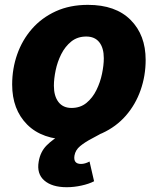

<svg xmlns="http://www.w3.org/2000/svg" viewBox="-20 -573 660 802"><path d="M272.5 10.3Q156.2 10.3 93.5 -52.7Q30.8 -115.7 30.8 -219.7Q30.8 -286.1 51.8 -345.9Q72.8 -405.8 113.5 -452.4Q154.3 -499 213.1 -525.9Q272 -552.7 347.2 -552.7Q462.9 -552.7 525.6 -489.7Q588.4 -426.8 588.4 -322.8Q588.4 -256.8 567.4 -196.8Q546.4 -136.7 505.9 -90.1Q465.3 -43.5 406.5 -16.6Q347.7 10.3 272.5 10.3ZM278.8 -122.1Q315.4 -122.1 341.1 -143.1Q366.7 -164.1 382.8 -196.8Q398.9 -229.5 406.2 -265.1Q413.6 -300.8 413.6 -329.6Q413.6 -372.6 394.8 -396.5Q376 -420.4 340.3 -420.4Q303.7 -420.4 277.8 -399.7Q252 -378.9 235.8 -346.7Q219.7 -314.5 212.4 -279.1Q205.1 -243.7 205.1 -214.8Q205.1 -171.9 224.1 -147Q243.2 -122.1 278.8 -122.1ZM258.8 209Q197.3 209 165 180.9Q132.8 152.8 141.6 102.1Q148.4 61 174.8 34.4Q201.2 7.8 239.5 -12.7Q277.8 -33.2 320.3 -53.5Q362.8 -73.7 402.1 -101.1Q441.4 -128.4 470.2 -168.9Q499 -209.5 509.3 -271H585Q573.7 -202.6 548.8 -156.5Q523.9 -110.4 492.2 -79.8Q460.4 -49.3 427 -29.5Q393.6 -9.8 364 5.6Q334.5 21 314.7 37.4Q294.9 53.7 291 77.1Q285.6 111.8 318.4 111.8Q335 111.8 354 101.6L373 184.1Q351.6 195.3 320.3 202.1Q289.1 209 258.8 209Z"/></svg>

Font: Inter Extra Bold
Style: Italic
Weight: 800
Italic angle: -9.39999°
Designer: Rasmus Andersson
Foundry: rsms
Version: Version 4.000;git-3c8e0fc